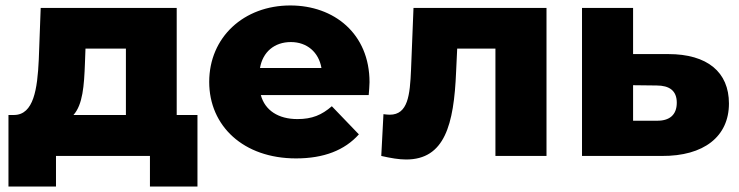

<svg xmlns="http://www.w3.org/2000/svg" viewBox="-20 -571 2706 703"><path d="M249 -150C283 -188 288 -257 291 -339L293 -393H441V-150ZM185 0H529V112H703V-150H627V-542H129L122 -353C117 -244 103 -151 32 -150H11V112H185Z M932 -322C942 -381 985 -417 1045 -417C1104 -417 1147 -380 1157 -322ZM1064 9C1166 9 1242 -21 1294 -79L1195 -182C1158 -150 1123 -135 1069 -135C999 -135 950 -167 935 -223H1330C1331 -238 1333 -256 1333 -270C1333 -448 1203 -551 1043 -551C873 -551 746 -435 746 -271C746 -110 871 9 1064 9Z M1376 0C1411 8 1441 13 1467 13C1608 13 1642 -114 1650 -308L1654 -393H1794V0H1981V-542H1494L1485 -316C1481 -223 1474 -151 1407 -151C1400 -151 1392 -152 1384 -153Z M2298 -259 2384 -258C2431 -258 2458 -239 2458 -195C2458 -150 2431 -128 2384 -129H2298ZM2298 -542H2111V0H2403C2557 1 2649 -71 2649 -192C2649 -307 2570 -373 2427 -373H2298Z"/></svg>

Font: Montserrat-Alt1 ExtBd
Style: Regular
Weight: 800
Designer: Differentunic
Foundry: Differentunic
Version: Version 7.222